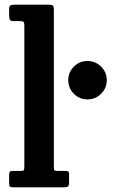

<svg xmlns="http://www.w3.org/2000/svg" viewBox="-20 -800 483 820"><path d="M67 -710H36.5Q25.5 -710 22.2 -715.8Q19 -721.5 19 -734.5V-760Q19 -774 24.5 -777Q30 -780 44 -780H184.5Q200 -780 205 -777Q210 -774 210 -758V-93Q210 -78.5 211.5 -74.2Q213 -70 226 -70H260.5Q268.5 -70 271.8 -67.2Q275 -64.5 275 -56V-22Q275 -6.5 269.8 -3.2Q264.5 0 249.5 0H38.5Q27 0 23 -2.8Q19 -5.5 19 -17.5V-51.5Q19 -61.5 21.2 -65.8Q23.5 -70 34 -70H69.5Q79 -70 81.5 -73Q84 -76 84 -91V-690.5Q84 -703.5 80.2 -706.8Q76.5 -710 67 -710ZM271.5 -457.5Q271.5 -491.5 295.5 -515.5Q319.5 -539.5 353.5 -539.5Q387.5 -539.5 411.8 -515.5Q436 -491.5 436 -457.5Q436 -423.5 411.8 -399.5Q387.5 -375.5 353.5 -375.5Q319.5 -375.5 295.5 -399.5Q271.5 -423.5 271.5 -457.5Z"/></svg>

Font: Besley* Narrow Semi
Style: Regular
Weight: 600
Width: 4
Designer: Owen Earl
Foundry: indestructible type*
Version: Version 3.000; ttfautohint (v1.8.3)